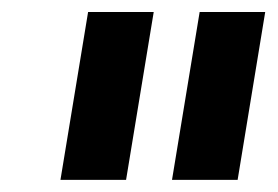

<svg xmlns="http://www.w3.org/2000/svg" viewBox="-20 -747 457 316"><path d="M187.5 -451H79.5L125 -727.3H233ZM371.1 -451H263.1L308.6 -727.3H416.5Z"/></svg>

Font: Linik Sans
Style: Bold Italic
Weight: 700
Italic angle: 9°
Designer: Fonts by Rasmus Andersson / Changes by Cristiano Sobral with parts from Marc Monis
Foundry: rsms
Version: Version 3.020; ttfautohint (v1.6)